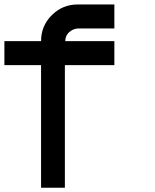

<svg xmlns="http://www.w3.org/2000/svg" viewBox="-20 -687 707 873"><path d="M275 -390.8V166.7H166.7V-390.8H0V-500H166.7Q166.7 -569.2 215.4 -617.9Q264.2 -666.7 333.3 -666.7H500V-557.5H333.3Q310.8 -555.8 293.8 -540Q276.7 -524.2 276.7 -500H500V-390.8Z"/></svg>

Font: 0xA000-Mono
Style: Mono-Bold
Weight: 700
Version: Version 0.1